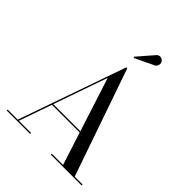

<svg xmlns="http://www.w3.org/2000/svg" viewBox="-263 -1126 1276 1276"><g transform="rotate(45 375.0 -487.5)"><path d="M508 -908.5C524.5 -916.5 531 -941 521.5 -957.5C512 -974 484.5 -985 465.5 -963L368 -850.5L373.5 -844ZM23.5 -9V0H243.5V-9H128.5L209 -239.5H469.5L544 -9H437.5V0H727.5V-9H653.5L391.5 -765H382.5L118 -9ZM344.5 -628 467 -248.5H212Z"/></g></svg>

Font: Bodoni* 24
Style: Regular
Weight: 400
Version: Version 2.3